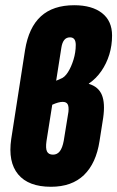

<svg xmlns="http://www.w3.org/2000/svg" viewBox="-20 -709 449 735"><path d="M175 6Q89 6 49.5 -41.5Q10 -89 23 -177L76 -518Q90 -604 136.5 -646.5Q183 -689 264 -689Q332 -689 370.5 -659Q409 -629 409 -573Q409 -535 398.5 -500.5Q388 -466 368 -437Q348 -408 320 -389V-388Q357 -377 370 -345.5Q383 -314 375 -258L361 -169Q348 -84 301.5 -39Q255 6 175 6ZM183 -117Q199 -117 209 -130Q219 -143 224 -170L242 -281Q244 -301 239 -310Q234 -319 220 -319Q204 -319 180 -308L158 -169Q154 -141 160 -129Q166 -117 183 -117ZM195 -400 211 -407Q227 -412 240 -432.5Q253 -453 261.5 -481Q270 -509 270 -537Q270 -566 248 -566Q234 -566 226 -556Q218 -546 215 -527Z"/></svg>

Font: Sofia Sans Extra Condensed Black
Style: Italic
Weight: 900
Italic angle: -9°
Version: Version 4.100